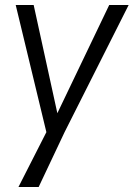

<svg xmlns="http://www.w3.org/2000/svg" viewBox="-20 -550 536 770"><path d="M135 200H54L166 -20L43 -530H115L210 -96L418 -530H496L239 -20Z"/></svg>

Font: Tanohe Sans
Style: Italic
Weight: 400
Designer: Village Type and Design LLC & Cristiano Sobral
Foundry: Cooper Hewitt Smithsonian Design Museum
Version: Version 1.00;September 29, 2021;FontCreator 13.0.0.2655 64-b